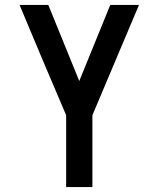

<svg xmlns="http://www.w3.org/2000/svg" viewBox="-20 -540 640 775"><path d="M247 215V-75L155 -291L59 -520H175L300 -213L425 -520H541L353 -75V215Z"/></svg>

Font: Iosevka SS04 Semibold Extended
Style: Regular
Weight: 600
Width: 7
Monospace: yes
Designer: Belleve Invis
Foundry: Belleve Invis
Version: Version 19.0.0; ttfautohint (v1.8.4)